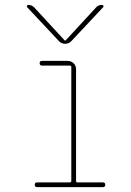

<svg xmlns="http://www.w3.org/2000/svg" viewBox="-20 -770 540 790"><path d="M222.7 -600.6 91.8 -740.2Q89.8 -743.2 91.3 -746.6Q92.8 -750 96.7 -750Q109.4 -750 120.1 -740.2L246.1 -603.5H248H250L376 -740.2Q385.7 -750 399.4 -750Q403.3 -750 405.3 -746.6Q407.2 -743.2 404.3 -740.2L273.4 -600.6Q262.7 -589.8 248 -589.8Q233.4 -589.8 222.7 -600.6ZM297.9 -19.5H403.3Q413.1 -19.5 413.1 -9.8Q413.1 0 403.3 0H132.8Q123 0 123 -9.8Q123 -19.5 132.8 -19.5H267.6Q272.5 -19.5 273.4 -25.4V-495.1Q273.4 -500 267.6 -500H153.3Q143.6 -500 143.1 -509.8Q142.6 -519.5 153.3 -519.5H257.8Q272.5 -519.5 282.7 -509.8Q293 -500 293 -485.4V-25.4Q293 -19.5 297.9 -19.5Z"/></svg>

Font: Rounded-L Mgen+ 2m thin
Style: Regular
Weight: 100
Designer: [Source Han Sans]
Ryoko NISHIZUKA  (kana & ideographs); Paul D. Hunt (Latin, Greek & Cyrillic); Wenlong ZHANG  (bopomofo
Version: Version 1.059.20150602